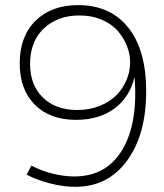

<svg xmlns="http://www.w3.org/2000/svg" viewBox="-20 -720 633 742"><path d="M56.2 -475.1Q56.2 -579.6 117.4 -639.9Q178.7 -700.2 282.2 -700.2Q406.2 -700.2 475.6 -613.5Q544.9 -526.9 544.9 -367.2Q544.9 -199.7 470.9 -98.9Q397 2 271 2Q226.1 2 176 -10.5Q126 -22.9 83 -44.9L101.1 -80.1Q137.7 -60.5 182.1 -49.3Q226.6 -38.1 267.1 -38.1Q391.1 -38.1 452.6 -141.1Q514.2 -244.1 500 -422.9Q481.4 -344.2 422.1 -300.5Q362.8 -256.8 273.9 -256.8Q172.9 -256.8 114.5 -315.4Q56.2 -374 56.2 -475.1ZM96.2 -473.1Q96.2 -391.1 145.8 -343Q195.3 -294.9 278.8 -294.9Q325.2 -294.9 364.3 -310.3Q403.3 -325.7 429 -351.3Q454.6 -377 468.8 -410.4Q482.9 -443.8 482.9 -480Q482.9 -509.8 471.4 -540Q460 -570.3 437.3 -597.9Q414.6 -625.5 375.5 -642.8Q336.4 -660.2 287.1 -660.2Q201.7 -660.2 148.9 -609.6Q96.2 -559.1 96.2 -473.1Z"/></svg>

Font: Trueno UltraLight
Style: Regular
Weight: 250
Designer: Julieta Ulanovsky
Foundry: Julieta Ulanovsky
Version: Version 3.001b | FøM Fix